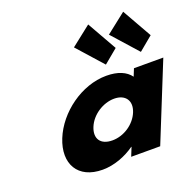

<svg xmlns="http://www.w3.org/2000/svg" viewBox="-149 -1025 1224 1197"><g transform="rotate(-20 463.5 -426.0)"><path d="M668.3 -671 575.6 -594 425 -763 557.2 -867ZM900.4 -671 807.7 -594 657.1 -763 789.3 -867ZM369.7 -256C398.4 -327 476.9 -377 550.6 -377C623.2 -377 661.3 -327 632.6 -256C604.3 -186 529.1 -136 453.2 -136C374 -136 341.4 -186 369.7 -256ZM162.9 -256C102.3 -106 168.9 15 333.9 15C410.9 15 489.5 -16 548.2 -58H550.4L527 0H719.5L926.8 -513H732.1L712.3 -464C682.6 -505 629.2 -528 553.3 -528C388.3 -528 223.5 -406 162.9 -256Z"/></g></svg>

Font: Hussar
Style: BdWideOblFour
Weight: 700
Foundry: Cannot Into Space Fonts
Version: Version 2.00